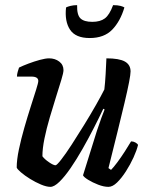

<svg xmlns="http://www.w3.org/2000/svg" viewBox="-20 -727 574 747"><path d="M176 0Q161 0 139.5 -9Q118 -18 97 -31Q76 -44 61.5 -56.5Q47 -69 45 -75Q45 -105 53.5 -145.5Q62 -186 74.5 -229.5Q87 -273 99.5 -312Q112 -351 120.5 -378Q129 -405 129 -412Q129 -429 102 -429H46Q46 -438 49 -448Q52 -458 54 -464Q68 -471 90.5 -479.5Q113 -488 135 -494Q157 -500 171 -500Q194 -500 210.5 -487.5Q227 -475 227 -454Q227 -444 218.5 -416Q210 -388 198 -350Q186 -312 173.5 -269.5Q161 -227 153 -188Q145 -149 145 -119Q154 -107 171 -95.5Q188 -84 196 -84Q201 -84 218.5 -106.5Q236 -129 259 -164.5Q282 -200 307 -240.5Q332 -281 353 -318Q374 -355 386 -379Q389 -404 391 -439Q393 -474 394 -500Q444 -500 466 -487.5Q488 -475 488 -449Q488 -426 464.5 -327Q441 -228 402 -73L412 -66Q422 -76 436.5 -95.5Q451 -115 465.5 -137.5Q480 -160 490 -177Q499 -177 507 -172.5Q515 -168 517 -163Q512 -142 499.5 -114.5Q487 -87 470 -60.5Q453 -34 435.5 -17Q418 0 402 0Q384 0 362 -8.5Q340 -17 323 -27.5Q306 -38 303 -45L357 -218Q366 -245 374.5 -268.5Q383 -292 387 -301L382 -304Q366 -270 345 -229Q324 -188 301 -147.5Q278 -107 255 -73.5Q232 -40 211.5 -20Q191 0 176 0ZM329 -579Q274 -579 252.5 -611.5Q231 -644 237 -698Q242 -701 254 -704Q266 -707 280 -707Q279 -669 293 -655.5Q307 -642 339 -642Q370 -642 388 -655.5Q406 -669 420 -707Q438 -707 449 -704Q460 -701 464 -698Q448 -644 416.5 -611.5Q385 -579 329 -579Z"/></svg>

Font: Texturina 72pt 72pt SemiBold
Style: Italic
Weight: 600
Italic angle: -11°
Designer: Guillermo Torres Carreño
Foundry: Omnibus-Type
Version: Version 1.002; ttfautohint (v1.8.3)